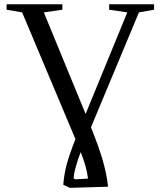

<svg xmlns="http://www.w3.org/2000/svg" viewBox="-20 -675 762 911"><path d="M710.9 -654.8V-628.9L639.2 -616.2L411.6 -70.8Q451.2 27.8 468.8 90.3Q486.3 152.8 492.7 210.9L312.5 216.3L280.3 202.1Q283.7 154.3 295.7 108.4Q307.6 62.5 337.9 -15.1L85 -616.2L11.2 -628.9V-654.8H275.9V-628.9L188 -616.2L386.2 -134.3L584 -616.2L498 -628.9V-654.8ZM397.5 172.4Q391.1 116.7 362.8 46.9Q350.6 77.1 340.1 114.7Q329.6 152.3 329.6 172.4L339.4 175.8Z"/></svg>

Font: Liberation Serif
Style: Regular
Weight: 400
Designer: Steve Matteson
Foundry: Ascender Corporation
Version: Version 2.1.5